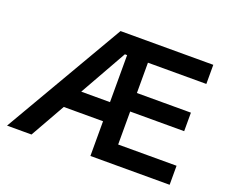

<svg xmlns="http://www.w3.org/2000/svg" viewBox="-113 -852 1198 1023"><g transform="rotate(20 486.5 -340.0)"><path d="M12.2 0 408.2 -680.2H934.1V-571.8H603V-399.9H909.2V-294.9H603V-107.9H934.1V0H484.9V-196.8H262.2L150.9 0ZM321.8 -305.2H484.9V-571.8H472.2Z"/></g></svg>

Font: TASA Orbiter Display SemiBold
Style: Regular
Weight: 600
Designer: Weizhong Zhang
Version: Version 1.000;Glyphs 3.1.2 (3151)